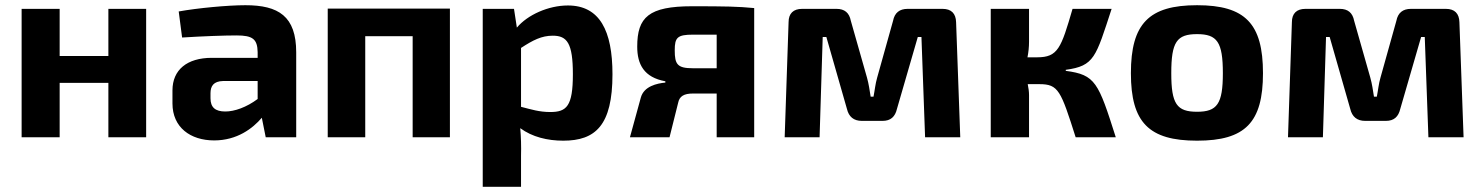

<svg xmlns="http://www.w3.org/2000/svg" viewBox="-20 -527 5692 737"><path d="M541 -493H396V-312H209V-493H63V0H209V-209H396V0H541Z M679 -383C759 -388 841 -391 888 -391C950 -391 968 -377 969 -327V-305H793C698 -305 642 -259 642 -180V-130C642 -38 711 12 802 12C890 12 950 -34 985 -75L1000 0H1117V-326C1117 -465 1049 -507 922 -507C854 -507 738 -496 666 -483ZM788 -169C788 -197 800 -215 836 -216H969V-147C926 -115 880 -99 845 -99C806 -99 788 -115 788 -150Z M1707 -494H1238V0H1382V-388H1564V0H1707Z M1953 -493H1833V190H1980V71C1981 35 1980 -1 1977 -35C2023 -1 2082 13 2142 13C2266 13 2331 -46 2331 -242C2331 -409 2282 -506 2160 -506C2085 -506 2005 -470 1964 -421ZM1980 -343C2026 -373 2059 -390 2102 -390C2157 -390 2179 -361 2179 -242C2179 -119 2155 -97 2092 -97C2050 -97 2019 -107 1980 -117Z M2534 -210C2502 -207 2452 -196 2440 -153L2398 0H2550L2583 -132C2588 -158 2606 -168 2640 -168H2731V0H2875V-496C2813 -502 2763 -503 2637 -503C2470 -503 2426 -461 2426 -348C2426 -280 2452 -230 2534 -215ZM2731 -265H2640C2580 -265 2570 -280 2570 -334C2570 -383 2580 -394 2640 -394H2731Z M3464 -493C3433 -493 3414 -478 3408 -447L3347 -229C3340 -205 3338 -181 3333 -156H3322C3318 -181 3315 -204 3308 -229L3246 -447C3240 -478 3222 -493 3191 -493H3059C3025 -493 3007 -475 3007 -442L2992 0H3126L3138 -385H3152L3231 -109C3238 -79 3257 -63 3288 -63H3368C3399 -63 3416 -79 3423 -109L3503 -385H3517L3531 0H3666L3650 -442C3649 -475 3632 -493 3598 -493Z M4071 -259C4181 -274 4186 -307 4247 -493H4097C4053 -342 4041 -307 3961 -307H3924C3928 -327 3930 -347 3930 -367V-493H3783V0H3930V-162C3930 -175 3928 -189 3925 -204H3970C4043 -204 4052 -179 4109 0H4263C4196 -211 4185 -240 4071 -255Z M4575 -507C4390 -507 4321 -436 4321 -246C4321 -57 4390 13 4575 13C4760 13 4828 -57 4828 -246C4828 -436 4760 -507 4575 -507ZM4575 -396C4652 -396 4674 -366 4674 -246C4674 -128 4652 -98 4575 -98C4497 -98 4476 -128 4476 -246C4476 -366 4497 -396 4575 -396Z M5396 -493C5365 -493 5346 -478 5340 -447L5279 -229C5272 -205 5270 -181 5265 -156H5254C5250 -181 5247 -204 5240 -229L5178 -447C5172 -478 5154 -493 5123 -493H4991C4957 -493 4939 -475 4939 -442L4924 0H5058L5070 -385H5084L5163 -109C5170 -79 5189 -63 5220 -63H5300C5331 -63 5348 -79 5355 -109L5435 -385H5449L5463 0H5598L5582 -442C5581 -475 5564 -493 5530 -493Z"/></svg>

Font: SnT
Style: Bold
Weight: 700
Designer: Natanael Gama
Version: Version 1.001;PS 001.001;hotconv 1.0.70;makeotf.lib2.5.58329